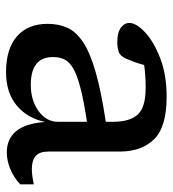

<svg xmlns="http://www.w3.org/2000/svg" viewBox="12 -574 572 636"><g transform="rotate(90 298.0 -256.0)"><path d="M485 7.5Q440.5 7.5 414.8 -23Q389 -53.5 384 -119Q371 -59.5 328.8 -24.8Q286.5 10 219 10Q142 10 100.5 -26Q59 -62 59 -128Q59 -164 71.8 -192.8Q84.5 -221.5 119 -244.8Q153.5 -268 217.5 -286.5Q281.5 -305 383.5 -320.5V-343Q383.5 -400.5 359.2 -426.5Q335 -452.5 271 -452.5Q249 -452.5 230.5 -451.2Q212 -450 195.5 -447.5Q190.5 -429.5 185.5 -415.8Q180.5 -402 174.5 -388Q166 -368.5 152.5 -363.5Q139 -358.5 118.5 -358.5Q88 -358.5 72 -370.2Q56 -382 56 -398.5Q56 -421.5 87 -450.5Q118 -479.5 173 -500.8Q228 -522 300 -522Q401 -522 441.5 -480.2Q482 -438.5 482 -368V-131Q482 -101 496.8 -88.2Q511.5 -75.5 539 -75.5Q550.5 -75.5 563.5 -77.2Q576.5 -79 590.5 -82V-37Q566.5 -14.5 538.5 -3.5Q510.5 7.5 485 7.5ZM169 -145.5Q169 -72 261 -72Q312.5 -72 348 -97.8Q383.5 -123.5 383.5 -162.5V-258Q313 -247.5 270.2 -236.2Q227.5 -225 205.8 -212Q184 -199 176.5 -182.8Q169 -166.5 169 -145.5Z"/></g></svg>

Font: Newsreader Caption
Style: Regular
Weight: 400
Designer: Hugues Gentile
Foundry: Production Type
Version: Version 1.001